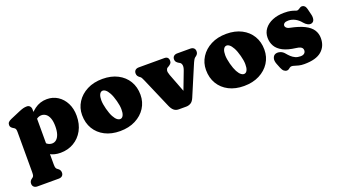

<svg xmlns="http://www.w3.org/2000/svg" viewBox="-59 -1021 3159 1778"><g transform="rotate(-20 1521.0 -132.0)"><path d="M277 -452V-407L287 -388V91Q287 116.5 290.8 126Q294.5 135.5 301 141L308 146Q320 154 326.5 164.5Q333 175 333 190Q333 210 320.5 221.5Q308 233 286 233H76Q54.5 233 41.8 221.5Q29 210 29 190Q29 175 35.5 164.5Q42 154 54 146L61 141Q68 135.5 71.5 126Q75 116.5 75 91V-305Q75 -327.5 69.5 -335.8Q64 -344 55 -349L48 -353Q37 -360 30 -368.5Q23 -377 23 -391Q23 -407 32.5 -417.5Q42 -428 63 -437L159 -478Q184 -488.5 200.8 -492.8Q217.5 -497 236 -497Q255 -497 266 -484.2Q277 -471.5 277 -452ZM250 -307 214 -347Q257 -417 310.5 -457Q364 -497 433 -497Q492.5 -497 539.5 -466.5Q586.5 -436 613.8 -382.2Q641 -328.5 641 -258Q641 -176.5 607.5 -115.2Q574 -54 516 -20Q458 14 385 14Q324.5 14 279.2 -11.8Q234 -37.5 201 -90L258 -156Q277 -120 297.5 -107Q318 -94 341 -94Q365 -94 383.2 -110Q401.5 -126 411.8 -157.2Q422 -188.5 422 -234Q422 -282 410.5 -313Q399 -344 379.2 -359Q359.5 -374 335 -374Q309.5 -374 288 -358.2Q266.5 -342.5 250 -307Z M980.5 -497Q1066 -497 1129.5 -464.2Q1193 -431.5 1228 -373.5Q1263 -315.5 1263 -239Q1263 -167.5 1226.5 -110.2Q1190 -53 1124.5 -19.5Q1059 14 972.5 14Q887.5 14 824 -18.5Q760.5 -51 725.2 -109.5Q690 -168 690 -246Q690 -315.5 726.5 -372.5Q763 -429.5 828.2 -463.2Q893.5 -497 980.5 -497ZM1018 -92Q1034 -96.5 1042.8 -117.5Q1051.5 -138.5 1051 -174.2Q1050.5 -210 1037.5 -258Q1024 -309 1007 -340.2Q990 -371.5 972 -384.5Q954 -397.5 937.5 -392.5Q922.5 -388.5 913.2 -368.5Q904 -348.5 904.2 -313Q904.5 -277.5 918 -226Q931.5 -175 948.2 -144Q965 -113 983.2 -100.2Q1001.5 -87.5 1018 -92Z M1623 10H1549.5Q1522.5 10 1503.5 -5.5Q1484.5 -21 1470.5 -53L1342.5 -349.5Q1337.5 -361 1331.2 -373.5Q1325 -386 1319.5 -390L1312.5 -395Q1301 -403.5 1294.2 -413.5Q1287.5 -423.5 1287.5 -439Q1287.5 -459.5 1300.2 -470.8Q1313 -482 1334.5 -482H1586.5Q1628.5 -482 1628.5 -439Q1628.5 -423.5 1619.2 -413.5Q1610 -403.5 1595.5 -395L1586.5 -390Q1575 -383.5 1571.2 -366.8Q1567.5 -350 1579.5 -318L1674.5 -70H1623.5L1715 -310Q1727.5 -342.5 1723.8 -362.5Q1720 -382.5 1706.5 -390L1697.5 -395Q1683 -403.5 1674.8 -413.5Q1666.5 -423.5 1666.5 -439Q1666.5 -459.5 1679.2 -470.8Q1692 -482 1713.5 -482H1841.5Q1863.5 -482 1876 -470.8Q1888.5 -459.5 1888.5 -439Q1888.5 -425.5 1883.2 -415.5Q1878 -405.5 1863.5 -395L1856.5 -390Q1850.5 -385.5 1842.2 -371.2Q1834 -357 1819 -321L1703 -47Q1689 -14 1668 -2Q1647 10 1623 10Z M2201.5 -497Q2287 -497 2350.5 -464.2Q2414 -431.5 2449 -373.5Q2484 -315.5 2484 -239Q2484 -167.5 2447.5 -110.2Q2411 -53 2345.5 -19.5Q2280 14 2193.5 14Q2108.5 14 2045 -18.5Q1981.5 -51 1946.2 -109.5Q1911 -168 1911 -246Q1911 -315.5 1947.5 -372.5Q1984 -429.5 2049.2 -463.2Q2114.5 -497 2201.5 -497ZM2239 -92Q2255 -96.5 2263.8 -117.5Q2272.5 -138.5 2272 -174.2Q2271.5 -210 2258.5 -258Q2245 -309 2228 -340.2Q2211 -371.5 2193 -384.5Q2175 -397.5 2158.5 -392.5Q2143.5 -388.5 2134.2 -368.5Q2125 -348.5 2125.2 -313Q2125.5 -277.5 2139 -226Q2152.5 -175 2169.2 -144Q2186 -113 2204.2 -100.2Q2222.5 -87.5 2239 -92Z M2783 -416Q2756 -416 2744 -406.5Q2732 -397 2732 -384Q2732 -376 2737 -368.8Q2742 -361.5 2751.2 -356Q2760.5 -350.5 2774 -348Q2861 -330.5 2913.2 -304Q2965.5 -277.5 2988.8 -241.5Q3012 -205.5 3012 -160Q3012 -80 2957 -33Q2902 14 2787 14Q2757 14 2734.2 8.5Q2711.5 3 2695.2 -2.5Q2679 -8 2668 -8Q2657 -8 2649.2 -2.2Q2641.5 3.5 2633.8 9.2Q2626 15 2615 15Q2599.5 15 2586.2 4.2Q2573 -6.5 2563 -31L2545 -76Q2531.5 -110.5 2539.2 -135Q2547 -159.5 2567 -167Q2588 -174.5 2613 -166.8Q2638 -159 2655 -138Q2671 -118.5 2688.5 -102.2Q2706 -86 2727.8 -76Q2749.5 -66 2778 -66Q2803.5 -66 2816.2 -77.5Q2829 -89 2829 -107Q2829 -119 2823 -128Q2817 -137 2802.8 -143Q2788.5 -149 2764 -152Q2686.5 -161.5 2639.2 -186Q2592 -210.5 2570.5 -247.5Q2549 -284.5 2549 -331Q2549 -381 2577.5 -418.2Q2606 -455.5 2656 -476.2Q2706 -497 2771 -497Q2811 -497 2835.8 -491.5Q2860.5 -486 2873.5 -480.5Q2886.5 -475 2891 -475Q2901.5 -475 2910.2 -480.5Q2919 -486 2927.8 -491.5Q2936.5 -497 2947 -497Q2960.5 -497 2971.8 -487Q2983 -477 2989 -453L3003 -396Q3010 -369 3004.5 -346Q2999 -323 2977 -317Q2960 -312.5 2940.8 -322.2Q2921.5 -332 2905 -352Q2881 -382 2849.2 -399Q2817.5 -416 2783 -416Z"/></g></svg>

Font: Fraunces SuperSoft 9pt
Style: Regular
Weight: 900
Version: Version 1.000;[b76b70a41]